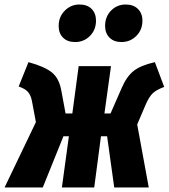

<svg xmlns="http://www.w3.org/2000/svg" viewBox="-46 -824 742 844"><path d="M284.2 -639.2Q250.5 -639.2 231.2 -658.4Q211.9 -677.7 211.9 -710Q211.9 -750 238.8 -777.1Q265.6 -804.2 303.2 -804.2Q337.4 -804.2 356.7 -784.9Q376 -765.6 376 -732.9Q376 -692.9 349.4 -666Q322.8 -639.2 284.2 -639.2ZM487.8 -639.2Q454.6 -639.2 435.3 -658.7Q416 -678.2 416 -710Q416 -750.5 442.1 -777.3Q468.3 -804.2 506.8 -804.2Q540.5 -804.2 560.3 -784.7Q580.1 -765.1 580.1 -732.9Q580.1 -692.9 553.2 -666Q526.4 -639.2 487.8 -639.2ZM634.8 -550.8 675.8 -441.9Q641.1 -429.2 625 -413.6Q608.9 -397.9 594.2 -363.8L557.1 -276.9L607.9 0H456.1L424.8 -225.1H397.9L368.2 0H226.1L256.8 -225.1H232.9L142.1 0H-25.9L111.8 -287.1L94.2 -380.9Q88.9 -406.7 76.4 -420.4Q64 -434.1 36.1 -443.8L79.1 -550.8Q150.9 -531.2 182.9 -504.9Q214.8 -478.5 224.1 -422.9L242.2 -325.2H272L299.8 -533.2H441.9L413.1 -325.2H439.9L488.8 -437Q510.7 -487.8 541.5 -512.2Q572.3 -536.6 634.8 -550.8Z"/></svg>

Font: Fira Sans Compressed ExtraBold
Style: Italic
Weight: 800
Width: 3
Italic angle: -8°
Designer: Carrois Corporate & Edenspiekermann AG
Foundry: Carrois Corporate GbR & Edenspiekermann AG
Version: Version 4.203;PS 004.203;hotconv 1.0.88;makeotf.lib2.5.64775